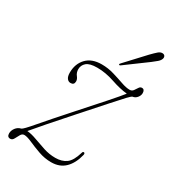

<svg xmlns="http://www.w3.org/2000/svg" viewBox="-159 -675 687 766"><g transform="rotate(30 185.0 -292.0)"><path d="M49.5 -34Q39.5 -34 33.8 -23.8Q28 -13.5 22.5 -3Q17 7.5 7.5 7.5Q-7 7.5 -7 -9.5Q-7 -22.5 2 -34.5Q11 -46.5 26 -50Q33 -52 68.5 -93.8Q104 -135.5 179 -219.5Q232.5 -279 269.5 -321Q306.5 -363 320.5 -381Q288 -384 247 -398Q206 -412 167 -412Q132 -412 118 -399.5Q104 -387 104 -369Q104 -353 113.5 -341.5Q121 -332 121 -322Q121 -305.5 104.5 -305.5Q94.5 -305.5 88 -314.2Q81.5 -323 81.5 -340Q81.5 -381 106.2 -406.8Q131 -432.5 176 -432.5Q205.5 -432.5 233 -424.2Q260.5 -416 283.2 -408Q306 -400 322 -400Q332.5 -400 338.2 -407.8Q344 -415.5 348.8 -423.5Q353.5 -431.5 361.5 -431.5Q374.5 -431.5 374.5 -414Q374.5 -403.5 366.5 -393.5Q358.5 -383.5 346.5 -382Q342 -381 327 -365.2Q312 -349.5 279 -312.2Q246 -275 188 -210Q137 -153 104 -114.8Q71 -76.5 51.5 -53.5Q71 -52 95.2 -43Q119.5 -34 146.5 -25.2Q173.5 -16.5 201 -16.5Q231 -16.5 250.8 -30.8Q270.5 -45 282.5 -86Q284 -93.5 289.5 -93Q295 -92 293.5 -83.5Q283 -40.5 258.8 -16.8Q234.5 7 195.5 7Q165.5 7 136.8 -3.2Q108 -13.5 85 -23.8Q62 -34 49.5 -34ZM319.5 -560Q334.5 -575.5 344.5 -584.2Q354.5 -593 365 -592Q372.5 -591 375.2 -585.5Q378 -580 375.5 -573Q372.5 -564.5 363.2 -556.5Q354 -548.5 342 -539.5L243.5 -467Q238.5 -463 236 -466Q233.5 -468.5 239.5 -474Z"/></g></svg>

Font: Fraunces 144pt Soft Thin
Style: Italic
Weight: 100
Italic angle: -16°
Version: Version 1.000;[0bf87f6ff]